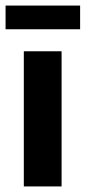

<svg xmlns="http://www.w3.org/2000/svg" viewBox="-21 -669 308 689"><path d="M64.5 0V-485H200V0ZM-1 -564V-649H266.5V-564Z"/></svg>

Font: AnekLatin_SemiExpandedSemiBold
Style: Regular
Weight: 600
Width: 6
Designer: Yesha Goshar
Foundry: Ek Type
Version: Version 1.003